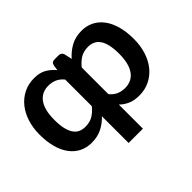

<svg xmlns="http://www.w3.org/2000/svg" viewBox="-141 -762 1172 1172"><g transform="rotate(-45 445.0 -176.0)"><path d="M506.5 -130.5Q527.5 -105 552 -94.8Q576.5 -84.5 605.5 -84.5Q633.5 -84.5 656 -95Q678.5 -105.5 694.5 -127Q710.5 -148.5 719 -181.2Q727.5 -214 727.5 -258.5Q727.5 -303.5 720.2 -334.8Q713 -366 699.5 -385.5Q686 -405 666.5 -414Q647 -423 623 -423Q584.5 -423 557.5 -406.8Q530.5 -390.5 506.5 -361ZM383 -380Q362 -405.5 337.2 -416Q312.5 -426.5 284 -426.5Q256 -426.5 233.5 -416Q211 -405.5 195 -384.2Q179 -363 170.5 -330.2Q162 -297.5 162 -253Q162 -208 169.2 -176.8Q176.5 -145.5 190 -125.8Q203.5 -106 223 -97.2Q242.5 -88.5 266.5 -88.5Q305 -88.5 332 -104.5Q359 -120.5 383 -150ZM500 -441Q531 -476.5 571.2 -498.5Q611.5 -520.5 665 -520.5Q707 -520.5 742 -503Q777 -485.5 802.2 -452.2Q827.5 -419 841.2 -370.2Q855 -321.5 855 -258.5Q855 -201 839.5 -152Q824 -103 795 -67Q766 -31 725.2 -10.8Q684.5 9.5 634.5 9.5Q591.5 9.5 561 -3.8Q530.5 -17 506.5 -40.5V167.5H383V-63Q352.5 -30.5 314 -11.2Q275.5 8 224.5 8Q182.5 8 147.5 -9.2Q112.5 -26.5 87.2 -59.5Q62 -92.5 48.2 -141.2Q34.5 -190 34.5 -253Q34.5 -310 50 -359Q65.5 -408 94.5 -444Q123.5 -480 164 -500.2Q204.5 -520.5 255 -520.5Q302 -520.5 333.5 -502.5Q365 -484.5 390 -454.5L395 -489Q398 -503 405.2 -508Q412.5 -513 424.5 -513H459.5Q482.5 -513 489.5 -490.5Z"/></g></svg>

Font: Lato 2
Style: Bold
Weight: 700
Designer: Lukasz Dziedzic with Adam Twardoch and Botio Nikoltchev
Foundry: tyPoland Lukasz Dziedzic
Version: Version 2.015; 2015-08-06; http://www.latofonts.com/